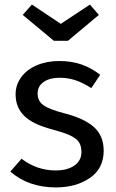

<svg xmlns="http://www.w3.org/2000/svg" viewBox="-20 -805 507 837"><path d="M417 -479 378 -421Q342 -444 309.5 -455Q277 -466 241 -466Q196 -466 170 -447.5Q144 -429 144 -397Q144 -365 168.5 -347Q193 -329 257 -312Q345 -290 388.5 -252Q432 -214 432 -148Q432 -70 371.5 -29Q311 12 224 12Q104 12 25 -57L74 -113Q141 -62 222 -62Q274 -62 304.5 -83.5Q335 -105 335 -142Q335 -169 324 -185.5Q313 -202 286 -214.5Q259 -227 207 -241Q123 -263 85.5 -300Q48 -337 48 -394Q48 -435 72.5 -468.5Q97 -502 140.5 -520.5Q184 -539 238 -539Q292 -539 335 -524Q378 -509 417 -479ZM411 -740 276 -627H215L79 -740L119 -785L245 -701L372 -785Z"/></svg>

Font: Fira Sans
Style: Regular
Weight: 400
Designer: bBox Type GmbH & Carrois Corporate GbR & Edenspiekermann AG
Foundry: bBox Type GmbH & Carrois Corporate GbR & Edenspiekermann AG
Version: Version 4.301